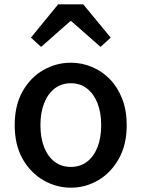

<svg xmlns="http://www.w3.org/2000/svg" viewBox="-20 -854 655 888"><path d="M308 14Q240 14 180.5 -20.5Q121 -55 84.5 -119.5Q48 -184 48 -275Q48 -367 84.5 -431.5Q121 -496 180.5 -530Q240 -564 308 -564Q358 -564 405 -544.5Q452 -525 488 -488Q524 -451 545 -397.5Q566 -344 566 -275Q566 -184 529.5 -119.5Q493 -55 434.5 -20.5Q376 14 308 14ZM308 -82Q351 -82 382.5 -106Q414 -130 431 -173.5Q448 -217 448 -275Q448 -333 431 -376.5Q414 -420 382.5 -444.5Q351 -469 308 -469Q264 -469 232.5 -444.5Q201 -420 184 -376.5Q167 -333 167 -275Q167 -217 184 -173.5Q201 -130 232.5 -106Q264 -82 308 -82ZM123 -680 249 -834H365L492 -680L445 -637L310 -756H305L170 -637Z"/></svg>

Font: Noto Sans HK Thin Medium
Style: Regular
Weight: 500
Version: Version 2.004-H2;hotconv 1.0.118;makeotfexe 2.5.65603